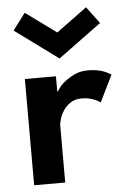

<svg xmlns="http://www.w3.org/2000/svg" viewBox="-50 -702 486 739"><g transform="rotate(-5 193.0 -332.5)"><path d="M172 0H52V-410.5H172V-350.5Q173.5 -350.5 177.5 -356.5Q196.5 -388.5 245 -412Q267.5 -422.5 297 -422.5Q350.5 -422.5 385.5 -398L335 -295Q321.5 -306 294.5 -313.5Q281.5 -317 264 -317Q237 -317 219.2 -305Q201.5 -293 191 -276Q180.5 -259 176.2 -243.5Q172 -228 172 -220.5ZM192 -477.5 25 -600 73.5 -664.5 192 -578 310.5 -665 359 -600Z"/></g></svg>

Font: Lucymar Sans SemiBold
Style: Regular
Weight: 600
Foundry: The League of Moveable Type (original font) / Main changes by Cristiano Sobral with portions from Mirco Monsees
Version: Version 2.001;August 30, 2020;FontCreator 13.0.0.2681 64-bit